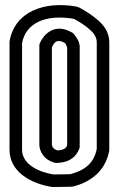

<svg xmlns="http://www.w3.org/2000/svg" viewBox="-20 -719 474 766"><path d="M264 -25 260 -24C233 -24 234 -23 195 -23H194C114 -36 68 -75 68 -121V-547C83 -627 161 -663 274 -644L276 -643C302 -629 322 -616 338 -601C355 -587 366 -569 366 -551V-125C356 -73 325 -42 264 -25ZM276 24C353 3 403 -46 416 -119V-123V-551C416 -591 393 -620 370 -639C351 -656 327 -672 298 -688C294 -690 289 -692 284 -693C158 -715 38 -674 18 -553V-549V-121C18 -36 99 13 188 27H192H195C236 27 236 26 262 26C267 26 272 25 276 24ZM207 -69C245 -70 277 -84 293 -118C298 -129 298 -129 298 -137V-532C298 -543 296 -543 296 -545C294 -557 288 -565 280 -576C273 -587 268 -589 264 -591C197 -628 155 -581 141 -551C136 -541 137 -540 137 -532V-138C137 -138 139 -125 140 -123C149 -95 169 -79 194 -71C198 -70 195 -69 207 -69ZM187 -140V-530C196 -550 207 -566 240 -547C242 -544 244 -539 247 -533C247 -533 247 -531 248 -529V-139C243 -128 235 -120 209 -119C194 -124 190 -130 187 -140Z"/></svg>

Font: DIN Rundschrift
Style: BreitKont
Weight: 400
Width: 7
Version: Version 1.027